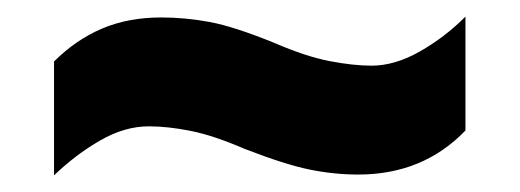

<svg xmlns="http://www.w3.org/2000/svg" viewBox="-20 -468 626 231"><path d="M274 -289Q237 -305 209.5 -310.5Q182 -316 159 -316Q130 -316 100.5 -299Q71 -282 45 -257V-394Q71 -420 102.5 -433.5Q134 -447 174 -447Q203 -447 232.5 -441.5Q262 -436 311 -416Q348 -400 376.5 -394.5Q405 -389 427 -389Q455 -389 485 -406Q515 -423 540 -448V-311Q489 -258 411 -258Q382 -258 352.5 -264Q323 -270 274 -289Z"/></svg>

Font: Noto Sans Gujarati UI Black
Style: Regular
Weight: 900
Designer: Jelle Bosma - Monotype Design Team, Universal Thirst
Foundry: Monotype Imaging Inc.
Version: Version 2.106; ttfautohint (v1.8.4.7-5d5b)